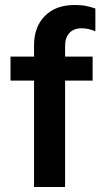

<svg xmlns="http://www.w3.org/2000/svg" viewBox="-20 -747 422 767"><path d="M116 0V-566Q116 -640 159.5 -683.5Q203 -727 277 -727Q305 -727 322.5 -723.5Q340 -720 361 -713V-622Q346 -628 333.5 -631Q321 -634 306 -634Q275 -634 257.5 -615.5Q240 -597 240 -563V0ZM22 -425V-521H350V-425Z"/></svg>

Font: TikTok Sans 24pt SemiBold
Style: Regular
Weight: 600
Version: Version 4.000